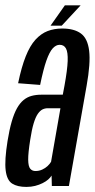

<svg xmlns="http://www.w3.org/2000/svg" viewBox="-31 -714 363 737"><path d="M70 3.5Q88.5 3.5 104 -0.5Q119.5 -4.5 132.5 -11Q145.5 -17.5 154 -25Q162.5 -32.5 167 -40L168 0H233.5L301.5 -385Q317 -471.5 311.2 -519Q305.5 -566.5 279.5 -585.5Q253.5 -604.5 208 -604.5Q177 -604.5 151.8 -594.8Q126.5 -585 105.2 -561.8Q84 -538.5 67.8 -497.8Q51.5 -457 38.5 -394.5L123 -388Q135.5 -448.5 147.2 -481.8Q159 -515 171.5 -528.5Q184 -542 198 -542Q214.5 -542 222.2 -528Q230 -514 228.8 -479.8Q227.5 -445.5 216.5 -385L210 -350.5H126.5Q107.5 -350.5 90.5 -346Q73.5 -341.5 59.5 -330Q45.5 -318.5 34.2 -298.5Q23 -278.5 14 -247.5Q5 -216.5 -2 -173Q-14 -98 -9.2 -60Q-4.5 -22 15.8 -9.2Q36 3.5 70 3.5ZM105 -57.5Q92.5 -57.5 85 -66.5Q77.5 -75.5 77.2 -101.2Q77 -127 85 -177.5Q91 -216.5 98.2 -240.5Q105.5 -264.5 114.2 -277Q123 -289.5 132.2 -294Q141.5 -298.5 152 -298.5H201L165 -93Q160.5 -85 151.8 -76.8Q143 -68.5 131 -63Q119 -57.5 105 -57.5ZM163 -615.5H206L278.5 -693.5H218Z"/></svg>

Font: Anybody ExtraCondensed
Style: Italic
Weight: 400
Width: 2
Italic angle: -10°
Version: Version 1.113;gftools[0.9.25]